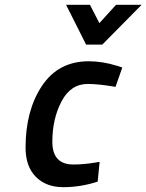

<svg xmlns="http://www.w3.org/2000/svg" viewBox="-20 -765 607 796"><path d="M404 -580H337L254 -745H353L392 -669L461 -745H567ZM348 -511Q405 -511 466 -492L487 -485L459 -405Q387 -417 344 -417Q273 -417 235 -344.5Q197 -272 197 -177.5Q197 -83 284 -83Q327 -83 375 -91L393 -94L385 -12Q314 11 242.5 11Q171 11 128.5 -32Q86 -75 86 -153Q86 -307 154 -409Q222 -511 348 -511Z"/></svg>

Font: Titillium Web SemiBold
Style: Italic
Weight: 600
Italic angle: -13°
Version: Version 1.002;PS 57.000;hotconv 1.0.70;makeotf.lib2.5.55311